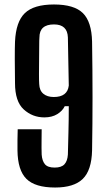

<svg xmlns="http://www.w3.org/2000/svg" viewBox="-20 -828 480 857"><path d="M226 9Q137 9 98 -29.5Q59 -68 58 -157Q58 -175 58 -203Q58 -231 59 -251H166Q166 -224 165.5 -196.5Q165 -169 166 -138Q168 -110 180.5 -95Q193 -80 224 -80Q254 -80 267.5 -94.5Q281 -109 283 -138Q284 -183 285.5 -238Q287 -293 287 -354H269Q259 -333 235.5 -318.5Q212 -304 178 -304Q125 -304 86 -339.5Q47 -375 47 -457Q46 -513 46 -564.5Q46 -616 47 -642Q51 -731 91 -769.5Q131 -808 221 -808Q311 -808 350 -769.5Q389 -731 391 -642Q393 -511 393 -393Q393 -275 391 -157Q389 -68 349.5 -29.5Q310 9 226 9ZM220 -395Q281 -395 287 -446Q286 -499 285 -552.5Q284 -606 283 -661Q281 -719 221 -719Q156 -719 156 -661Q155 -651 155 -623Q155 -595 154.5 -561Q154 -527 154 -497Q154 -467 155 -453Q156 -424 173.5 -409.5Q191 -395 220 -395Z"/></svg>

Font: Big Shoulders Display
Style: Bold
Weight: 700
Designer: Patric King
Foundry: XO Type Co
Version: Version 1.000; ttfautohint (v1.8.2)